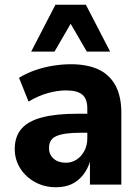

<svg xmlns="http://www.w3.org/2000/svg" viewBox="-20 -776 587 807"><path d="M215 11Q167 11 127.5 -10.5Q88 -32 65 -68.5Q42 -105 42 -150Q42 -202 70 -234.5Q98 -267 156.5 -282.5Q215 -298 306 -298H364V-218H318Q283 -218 258 -214.5Q233 -211 217 -204Q201 -197 193.5 -184.5Q186 -172 186 -154Q186 -126 205.5 -109Q225 -92 257 -92Q281 -92 301.5 -105Q322 -118 334.5 -141.5Q347 -165 347 -195V-320Q347 -361 325.5 -378.5Q304 -396 258 -396Q222 -396 182 -385Q142 -374 100 -349L60 -449Q91 -468 126.5 -480.5Q162 -493 201 -499.5Q240 -506 278 -506Q347 -506 394 -484Q441 -462 465.5 -416.5Q490 -371 490 -301V0H358V-99H359Q349 -66 329.5 -41Q310 -16 282 -2.5Q254 11 215 11ZM111 -559 213 -756H341L443 -559H345L277 -676L209 -559Z"/></svg>

Font: Nunito Sans 10pt SemiCondensed ExtraBold
Style: Regular
Weight: 800
Width: 4
Designer: Vernon Adams
Foundry: Vernon Adams
Version: Version 3.101;gftools[0.9.27]